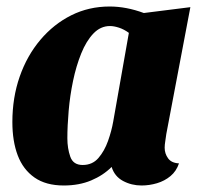

<svg xmlns="http://www.w3.org/2000/svg" viewBox="-20 -550 621 590"><path d="M176 20Q121 20 86 -4.5Q51 -29 34.5 -72.5Q18 -116 18 -175Q18 -250 40.5 -314.5Q63 -379 104 -427.5Q145 -476 199 -503Q253 -530 317 -530Q368 -530 422 -510L565 -528L491 -138Q490 -129 488 -117Q486 -105 486 -96Q486 -78 496.5 -63.5Q507 -49 530 -48Q522 -24 504 -9Q486 6 462.5 13Q439 20 415 20Q384 20 358 6Q332 -8 323 -37Q297 -11 260 4.5Q223 20 176 20ZM234 -43Q264 -43 282.5 -64.5Q301 -86 312 -117Q323 -148 328 -177L376 -449Q361 -460 345.5 -465Q330 -470 318 -470Q289 -470 267 -447Q245 -424 229.5 -385.5Q214 -347 204.5 -301.5Q195 -256 191 -209.5Q187 -163 187 -125Q187 -94 196 -68.5Q205 -43 234 -43Z"/></svg>

Font: Sansita Swashed Light
Style: Bold
Weight: 700
Version: Version 1.003